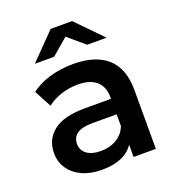

<svg xmlns="http://www.w3.org/2000/svg" viewBox="-127 -780 791 883"><g transform="rotate(-20 268.0 -339.0)"><path d="M487 -288V0H378V-60Q357 -28 318 -11Q279 6 223.5 6Q168 6 127 -12.5Q86 -31 63 -64.5Q40 -98 40 -141Q40 -207 89.5 -247Q139 -287 245 -287H372V-294Q372 -346 341 -373.5Q310 -401 249 -401Q208 -401 168 -388Q128 -375 100 -352L55 -436Q94 -466 148 -481.5Q202 -497 263 -497Q372 -497 429.5 -445Q487 -393 487 -288ZM372 -154V-211H253Q154 -211 154 -145Q154 -114 178.5 -95.5Q203 -77 247 -77Q291 -77 324.5 -97Q358 -117 372 -154ZM354 -558 273 -627 192 -558H98L221 -684H326L449 -558Z"/></g></svg>

Font: Montserrat Ace
Style: Bold
Weight: 600
Designer: Julieta Ulanovsky
Foundry: Julieta Ulanovsky
Version: Version 1